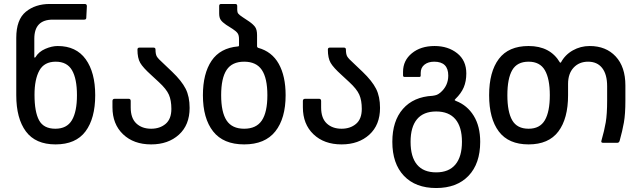

<svg xmlns="http://www.w3.org/2000/svg" viewBox="-20 -720 3235 968"><path d="M231 -700H407Q418 -700 418 -689L415 -630Q415 -621 404 -621H246Q153 -621 153 -525V-433Q153 -430 155 -429.5Q157 -429 159 -432Q175 -459 208 -473.5Q241 -488 271 -488Q364 -488 412 -421.5Q460 -355 460 -240Q460 -123 411 -57.5Q362 8 260 8Q159 8 110.5 -57.5Q62 -123 62 -240V-529Q62 -621 110 -660.5Q158 -700 231 -700ZM259 -71Q317 -71 342.5 -114Q368 -157 368 -240Q368 -323 343 -366Q318 -409 261 -409Q203 -409 178.5 -364.5Q154 -320 154 -242Q154 -156 177 -113.5Q200 -71 259 -71Z M547 -179V-211Q547 -222 559 -222H628Q639 -222 639 -211V-178Q639 -124 667.5 -97.5Q696 -71 742 -71Q786 -71 815 -95.5Q844 -120 844 -171Q844 -214 831.5 -242.5Q819 -271 781 -306L741 -343Q701 -379 687 -403Q673 -427 673 -470Q673 -480 683 -480H754Q764 -480 764 -470Q764 -447 770.5 -435.5Q777 -424 806 -398L848 -358Q896 -312 916 -272.5Q936 -233 936 -176Q936 -90 882 -41Q828 8 742 8Q654 8 600.5 -43Q547 -94 547 -179Z M1003 -240Q1003 -349 1046.5 -413.5Q1090 -478 1180 -486Q1185 -486 1185 -492V-523Q1185 -543 1177.5 -553Q1170 -563 1153 -574L1120 -595Q1101 -608 1093 -619.5Q1085 -631 1085 -652V-690Q1085 -700 1095 -700H1166Q1176 -700 1176 -690V-670Q1176 -658 1181.5 -651Q1187 -644 1204 -633L1237 -611Q1257 -597 1266.5 -583.5Q1276 -570 1276 -543V-486Q1276 -482 1281 -479Q1351 -460 1385.5 -398Q1420 -336 1420 -240Q1420 -123 1368 -57.5Q1316 8 1211 8Q1106 8 1054.5 -57.5Q1003 -123 1003 -240ZM1211 -71Q1272 -71 1300 -112.5Q1328 -154 1328 -240Q1328 -326 1300 -367.5Q1272 -409 1211 -409Q1150 -409 1122.5 -367.5Q1095 -326 1095 -240Q1095 -154 1122.5 -112.5Q1150 -71 1211 -71Z M1507 -179V-211Q1507 -222 1519 -222H1588Q1599 -222 1599 -211V-178Q1599 -124 1627.5 -97.5Q1656 -71 1702 -71Q1746 -71 1775 -95.5Q1804 -120 1804 -171Q1804 -214 1791.5 -242.5Q1779 -271 1741 -306L1701 -343Q1661 -379 1647 -403Q1633 -427 1633 -470Q1633 -480 1643 -480H1714Q1724 -480 1724 -470Q1724 -447 1730.5 -435.5Q1737 -424 1766 -398L1808 -358Q1856 -312 1876 -272.5Q1896 -233 1896 -176Q1896 -90 1842 -41Q1788 8 1702 8Q1614 8 1560.5 -43Q1507 -94 1507 -179Z M1958 -5Q1958 -110 2011.5 -171Q2065 -232 2161 -237Q2175 -239 2182.5 -242Q2190 -245 2200 -253Q2240 -287 2240 -339Q2240 -409 2169 -409Q2139 -409 2120 -394Q2101 -379 2101 -352V-339Q2101 -332 2094 -332H2020Q2012 -332 2012 -340V-358Q2012 -415 2056.5 -451.5Q2101 -488 2171 -488Q2239 -488 2285 -451.5Q2331 -415 2331 -350Q2331 -310 2318 -279.5Q2305 -249 2276 -221Q2272 -217 2272 -216Q2272 -214 2279 -211Q2336 -189 2368.5 -136Q2401 -83 2401 -5Q2401 105 2342 166.5Q2283 228 2179 228Q2075 228 2016.5 166.5Q1958 105 1958 -5ZM2179 149Q2243 149 2276 109.5Q2309 70 2309 -5Q2309 -80 2276 -119Q2243 -158 2179 -158Q2115 -158 2082.5 -119Q2050 -80 2050 -5Q2050 71 2082.5 110Q2115 149 2179 149Z M2446 -240Q2446 -358 2495 -423Q2544 -488 2645 -488Q2754 -488 2803 -405Q2804 -404 2805.5 -404Q2807 -404 2808 -405Q2829 -444 2868 -466Q2907 -488 2953 -488Q3035 -488 3084 -435.5Q3133 -383 3133 -289V-213Q3133 -145 3125.5 -102.5Q3118 -60 3104 -10Q3101 0 3092 0H3021Q3009 0 3012 -10Q3027 -62 3034 -103.5Q3041 -145 3041 -213V-285Q3041 -345 3016 -377Q2991 -409 2945 -409Q2900 -409 2872 -379Q2844 -349 2844 -297V-240Q2844 -122 2795 -57Q2746 8 2645 8Q2544 8 2495 -57Q2446 -122 2446 -240ZM2645 -71Q2702 -71 2727 -114Q2752 -157 2752 -240Q2752 -323 2727 -366Q2702 -409 2645 -409Q2587 -409 2562.5 -366.5Q2538 -324 2538 -240Q2538 -156 2562.5 -113.5Q2587 -71 2645 -71Z"/></svg>

Font: Barlow GEO Medium
Style: Regular
Weight: 500
Designer: Jeremy Tribby
Foundry: Tribby Type
Version: Version 1.408